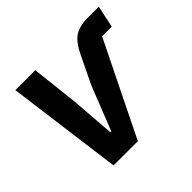

<svg xmlns="http://www.w3.org/2000/svg" viewBox="-132 -670 817 817"><g transform="rotate(-45 277.0 -261.0)"><path d="M267 0H121L52 -522H172L196 -308L211 -110H217L295 -308L353 -428Q378 -482 407.5 -502Q437 -522 488 -522H554L533 -423H475Z"/></g></svg>

Font: IBM Plex Sans SemiBold
Style: Italic
Weight: 600
Italic angle: -11.31°
Designer: Mike Abbink, Paul van der Laan, Pieter van Rosmalen
Foundry: Bold Monday
Version: Version 3.201